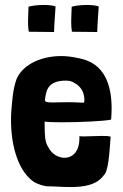

<svg xmlns="http://www.w3.org/2000/svg" viewBox="-20 -741 496 774"><path d="M198 -612V-614C198 -632 204 -713 204 -715C195 -719 176 -721 156 -721C133 -721 108 -718 95 -714C95 -704 93 -678 93 -653C93 -638 94 -623 96 -613H99L196 -612ZM372 -612V-614C372 -632 378 -713 378 -715C369 -719 350 -721 330 -721C307 -721 282 -718 269 -714C269 -704 267 -678 267 -653C267 -638 268 -623 270 -613H273L370 -612ZM168 10C197 10 231 13 265 13C318 13 370 5 398 -34C417 -50 421 -122 426 -190C417 -193 404 -193 389 -193C365 -193 336 -191 315 -191C309 -191 304 -192 300 -192C303 -131 273 -105 240 -105C215 -105 189 -120 175 -147C160 -171 161 -193 160 -233V-251C172 -249 198 -248 229 -248C303 -248 408 -253 428 -259C429 -273 430 -288 430 -302C430 -399 402 -489 294 -507C272 -512 250 -515 227 -515C150 -515 74 -484 47 -423C31 -379 29 -333 25 -284C20 -176 45 -58 116 -8C132 1 149 7 168 10ZM257 -329C228 -329 207 -328 192 -328C167 -328 161 -330 161 -339C161 -342 162 -346 163 -351C168 -387 183 -416 246 -416C261 -416 270 -413 281 -406C305 -394 320 -368 320 -341C320 -330 322 -327 312 -327C304 -327 288 -329 257 -329Z"/></svg>

Font: HEYCLAY
Style: Regular
Weight: 400
Designer: Marcelo Magalhaes
Foundry: Marcelo Magalhães
Version: Version 1.300;hotconv 1.0.109;makeotfexe 2.5.65596